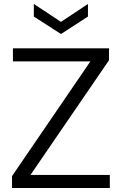

<svg xmlns="http://www.w3.org/2000/svg" viewBox="-20 -942 610 962"><path d="M40.2 -59.6 433 -634.5H44.8V-700H526.2V-640.2L132.7 -65.5H530.2V0H40.2ZM149.5 -859.1V-922.2L285.5 -832.4L420.7 -922.2V-859.1L285.5 -771.6Z"/></svg>

Font: AF Albert Sans Medium
Style: Regular
Weight: 500
Designer: Andreas Rasmussen
Foundry: a.Foundry
Version: Version 1.300;Glyphs 3.2 (3231)